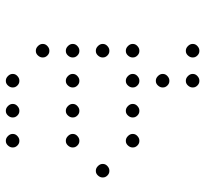

<svg xmlns="http://www.w3.org/2000/svg" viewBox="-42 -470 685 640"><g transform="rotate(-90 300.0 -150.5)"><path d="M149 -473Q141 -473 134.5 -466Q128 -459 128 -451V-449Q128 -441 134.5 -434.5Q141 -428 149 -428H151Q159 -428 166 -434.5Q173 -441 173 -449V-451Q173 -459 166 -466Q159 -473 151 -473ZM249 -473Q241 -473 234.5 -466Q228 -459 228 -451V-449Q228 -441 234.5 -434.5Q241 -428 249 -428H251Q259 -428 266 -434.5Q273 -441 273 -449V-451Q273 -459 266 -466Q259 -473 251 -473ZM349 -473Q341 -473 334.5 -466Q328 -459 328 -451V-449Q328 -441 334.5 -434.5Q341 -428 349 -428H351Q359 -428 366 -434.5Q373 -441 373 -449V-451Q373 -459 366 -466Q359 -473 351 -473ZM449 -373Q441 -373 434.5 -366Q428 -359 428 -351V-349Q428 -341 434.5 -334.5Q441 -328 449 -328H451Q459 -328 466 -334.5Q473 -341 473 -349V-351Q473 -359 466 -366Q459 -373 451 -373ZM149 -273Q141 -273 134.5 -266Q128 -259 128 -251V-249Q128 -241 134.5 -234.5Q141 -228 149 -228H151Q159 -228 166 -234.5Q173 -241 173 -249V-251Q173 -259 166 -266Q159 -273 151 -273ZM249 -273Q241 -273 234.5 -266Q228 -259 228 -251V-249Q228 -241 234.5 -234.5Q241 -228 249 -228H251Q259 -228 266 -234.5Q273 -241 273 -249V-251Q273 -259 266 -266Q259 -273 251 -273ZM349 -273Q341 -273 334.5 -266Q328 -259 328 -251V-249Q328 -241 334.5 -234.5Q341 -228 349 -228H351Q359 -228 366 -234.5Q373 -241 373 -249V-251Q373 -259 366 -266Q359 -273 351 -273ZM449 -273Q441 -273 434.5 -266Q428 -259 428 -251V-249Q428 -241 434.5 -234.5Q441 -228 449 -228H451Q459 -228 466 -234.5Q473 -241 473 -249V-251Q473 -259 466 -266Q459 -273 451 -273ZM49 -173Q41 -173 34.5 -166Q28 -159 28 -151V-149Q28 -141 34.5 -134.5Q41 -128 49 -128H51Q59 -128 66 -134.5Q73 -141 73 -149V-151Q73 -159 66 -166Q59 -173 51 -173ZM449 -173Q441 -173 434.5 -166Q428 -159 428 -151V-149Q428 -141 434.5 -134.5Q441 -128 449 -128H451Q459 -128 466 -134.5Q473 -141 473 -149V-151Q473 -159 466 -166Q459 -173 451 -173ZM149 -73Q141 -73 134.5 -66Q128 -59 128 -51V-49Q128 -41 134.5 -34.5Q141 -28 149 -28H151Q159 -28 166 -34.5Q173 -41 173 -49V-51Q173 -59 166 -66Q159 -73 151 -73ZM249 -73Q241 -73 234.5 -66Q228 -59 228 -51V-49Q228 -41 234.5 -34.5Q241 -28 249 -28H251Q259 -28 266 -34.5Q273 -41 273 -49V-51Q273 -59 266 -66Q259 -73 251 -73ZM349 -73Q341 -73 334.5 -66Q328 -59 328 -51V-49Q328 -41 334.5 -34.5Q341 -28 349 -28H351Q359 -28 366 -34.5Q373 -41 373 -49V-51Q373 -59 366 -66Q359 -73 351 -73ZM449 -73Q441 -73 434.5 -66Q428 -59 428 -51V-49Q428 -41 434.5 -34.5Q441 -28 449 -28H451Q459 -28 466 -34.5Q473 -41 473 -49V-51Q473 -59 466 -66Q459 -73 451 -73ZM349 27Q341 27 334.5 34Q328 41 328 49V51Q328 59 334.5 65.5Q341 72 349 72H351Q359 72 366 65.5Q373 59 373 51V49Q373 41 366 34Q359 27 351 27ZM349 127Q341 127 334.5 134Q328 141 328 149V151Q328 159 334.5 165.5Q341 172 349 172H351Q359 172 366 165.5Q373 159 373 151V149Q373 141 366 134Q359 127 351 127ZM449 127Q441 127 434.5 134Q428 141 428 149V151Q428 159 434.5 165.5Q441 172 449 172H451Q459 172 466 165.5Q473 159 473 151V149Q473 141 466 134Q459 127 451 127Z"/></g></svg>

Font: Doto Rounded Light
Style: Regular
Weight: 300
Monospace: yes
Version: Version 1.000